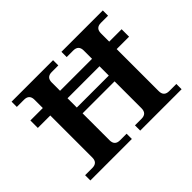

<svg xmlns="http://www.w3.org/2000/svg" viewBox="-145 -997 1262 1262"><g transform="rotate(-45 486.5 -366.0)"><path d="M800.3 -488.3V-97.7Q800.3 -48.8 849.1 -48.8H915.5V0H530.8V-48.8H591.8Q640.6 -48.8 640.6 -97.7V-348.1H343.3V-97.7Q343.3 -48.8 392.1 -48.8H453.1V0H67.4V-48.8H134.3Q183.1 -48.8 183.1 -97.7V-488.3H67.4V-557.6H183.1V-634.8Q183.1 -683.6 134.3 -683.6H67.4V-732.4H453.1V-683.6H392.1Q343.3 -683.6 343.3 -634.8V-557.6H640.6V-634.8Q640.6 -683.6 591.8 -683.6H530.8V-732.4H915.5V-683.6H849.1Q800.3 -683.6 800.3 -634.8V-557.6H915.5V-488.3ZM343.3 -488.3V-401.9H640.6V-488.3Z"/></g></svg>

Font: Munson
Style: Bold
Weight: 700
Designer: Paul James MIller
Foundry: High-Logic / Made with FontCreator
Version: Version 2.10;May 5, 2019;FontCreator 11.5.0.2430 64-bit